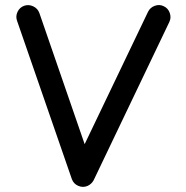

<svg xmlns="http://www.w3.org/2000/svg" viewBox="-20 -709 728 753"><path d="M75.2 -686.5Q92.8 -692.4 110.4 -684.1Q127.9 -675.8 134.3 -658.2L312 -143.6L560.5 -662.6Q568.8 -679.7 587.2 -686.3Q605.5 -692.9 622.1 -684.6Q639.2 -676.8 645.8 -658.2Q652.3 -639.6 644 -622.6L347.2 -2Q344.2 3.9 337.9 10.3Q331.5 16.6 323.7 20Q305.7 27.8 287.1 20Q268.6 12.2 261.7 -6.8L46.9 -627.4Q40.5 -645 48.8 -662.6Q57.1 -680.2 75.2 -686.5Z"/></svg>

Font: Mikhak-DS2-FD Medium
Style: Regular
Weight: 500
Designer: Amin Abedi
Version: Version 3.4